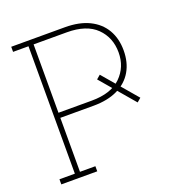

<svg xmlns="http://www.w3.org/2000/svg" viewBox="-128 -821 878 932"><g transform="rotate(-20 310.5 -355.5)"><path d="M515.6 -247.1 368.7 -419.4 388.7 -436.5 535.6 -264.2ZM31.2 0V-26.4H110.8V-684.6H31.2V-710.9H110.8H308.6Q382.3 -710.9 433.6 -685.8Q484.9 -660.6 511.5 -615Q538.1 -569.3 538.1 -508.3Q538.1 -446.3 511.5 -400.6Q484.9 -355 433.6 -330.1Q382.3 -305.2 308.6 -305.2H137.2V-26.4H216.8V0ZM137.2 -331.5H308.6Q409.7 -331.5 460.7 -381.8Q511.7 -432.1 511.7 -507.3Q511.7 -584.5 460.9 -634.5Q410.2 -684.6 308.6 -684.6H137.2Z"/></g></svg>

Font: Roboto Slab LO Thin
Style: Regular
Weight: 250
Designer: Google
Version: Version 2.00;September 28, 2018;FontCreator 11.5.0.2427 64-b